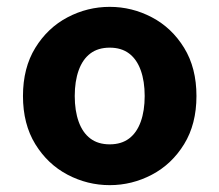

<svg xmlns="http://www.w3.org/2000/svg" viewBox="-20 -528 640 560"><path d="M300 12Q235 12 177 -18.5Q119 -49 83 -107.5Q47 -166 47 -248Q47 -330 83 -388.5Q119 -447 177 -477.5Q235 -508 300 -508Q365 -508 423 -477.5Q481 -447 517 -388.5Q553 -330 553 -248Q553 -166 517 -107.5Q481 -49 423 -18.5Q365 12 300 12ZM300 -107Q334 -107 356.5 -124Q379 -141 390.5 -173Q402 -205 402 -248Q402 -291 390.5 -323Q379 -355 356.5 -372Q334 -389 300 -389Q266 -389 243.5 -372Q221 -355 209.5 -323Q198 -291 198 -248Q198 -205 209.5 -173Q221 -141 243.5 -124Q266 -107 300 -107Z"/></svg>

Font: Source Code Pro ExtraLight
Style: Bold
Weight: 700
Monospace: yes
Version: Version 1.018;hotconv 1.0.116;makeotfexe 2.5.65601